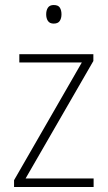

<svg xmlns="http://www.w3.org/2000/svg" viewBox="-20 -745 429 765"><path d="M353 0H36V-27L306 -496H57V-529H352V-502L82 -34H353ZM194 -725Q212 -725 218.5 -714.5Q225 -704 225 -688Q225 -672 218 -661.5Q211 -651 194 -651Q178 -651 171 -661.5Q164 -672 164 -688Q164 -704 171 -714.5Q178 -725 194 -725Z"/></svg>

Font: Noto Sans Hebrew SemiCondensed ExtraLight
Style: Regular
Weight: 200
Width: 4
Designer: Monotype Design Team
Foundry: Monotype Imaging Inc.
Version: Version 2.004; ttfautohint (v1.8.4.7-5d5b)